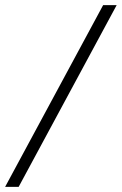

<svg xmlns="http://www.w3.org/2000/svg" viewBox="-65 -732 477 752"><path d="M8 0H-45L339 -712H392Z"/></svg>

Font: Creato Display Light
Style: Italic
Weight: 300
Italic angle: -10°
Version: Version 1.000